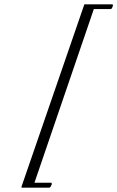

<svg xmlns="http://www.w3.org/2000/svg" viewBox="-20 -681 545 892"><path d="M80 186 372 -661H503L505 -656L500 -642L494 -639H416L140 168H219L221 174L215 187L210 191H80Z"/></svg>

Font: Fleur De Leah
Style: Regular
Weight: 400
Designer: Robert E. Leuschke
Foundry: Robert E. Leuschke
Version: Version 1.010; ttfautohint (v1.8.3)